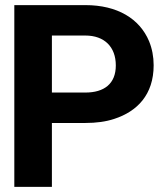

<svg xmlns="http://www.w3.org/2000/svg" viewBox="-20 -731 650 751"><path d="M36 0H183V-250H314C356 -250 394 -255 427 -266C516 -295 581 -360 581 -476C581 -509 575 -541 563 -570C526 -658 439 -711 314 -711H36ZM183 -369V-592H314C388 -592 433 -548 433 -475C433 -403 387 -369 314 -369Z"/></svg>

Font: Asimov Pro
Style: Bd
Weight: 700
Designer: Google
Version: Version 2.000980; 2014